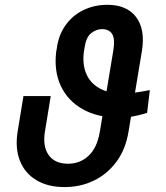

<svg xmlns="http://www.w3.org/2000/svg" viewBox="-20 -757 680 787"><path d="M594.2 -387.7 583 -294.4Q559.1 -287.1 539.1 -282.7Q519 -278.3 501.7 -276.6Q484.4 -274.9 467.8 -274.4Q380.9 -274.9 319.6 -309.1Q258.3 -343.3 229.5 -404.3Q200.7 -465.3 210.4 -545.4L212.4 -556.2Q219.7 -613.3 248.8 -653.8Q277.8 -694.3 322.3 -715.8Q366.7 -737.3 419.9 -737.3Q500 -737.3 538.1 -686.8Q576.2 -636.2 561.5 -546.9L506.8 -217.3Q495.1 -145.5 457.8 -94.7Q420.4 -43.9 365.5 -17.1Q310.5 9.8 244.6 9.8Q175.8 9.8 128.7 -18.8Q81.5 -47.4 61.5 -98.4Q41.5 -149.4 52.2 -217.3L76.2 -363.3H188L164.1 -217.3Q154.3 -157.2 179.4 -121.6Q204.6 -85.9 259.3 -85.9Q308.6 -85.9 343.5 -118.9Q378.4 -151.9 389.2 -217.3L444.8 -552.2Q452.1 -597.2 439.9 -617.2Q427.7 -637.2 398.9 -637.7Q372.6 -637.2 352.3 -619.9Q332 -602.5 326.2 -559.1L324.2 -546.9Q316.9 -497.1 332.3 -457.8Q347.7 -418.5 385.7 -396.2Q423.8 -374 484.9 -373.5Q496.6 -373.5 507.3 -374.5Q518.1 -375.5 530 -377Q542 -378.4 557.6 -381.1Q573.2 -383.8 594.2 -387.7Z"/></svg>

Font: Inter 17pt Medium
Style: Italic
Weight: 500
Italic angle: -9.3988°
Version: Version 4.001;git-66647c0bb